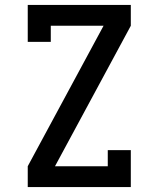

<svg xmlns="http://www.w3.org/2000/svg" viewBox="-20 -755 640 775"><path d="M92 0V-84L398 -651H185V-586H92V-735H508V-651L202 -84H415V-149H508V0Z"/></svg>

Font: Iosevka Slab Medium Extended
Style: Regular
Weight: 500
Width: 7
Monospace: yes
Designer: Belleve Invis
Foundry: Belleve Invis
Version: Version 11.1.1; ttfautohint (v1.8.3)